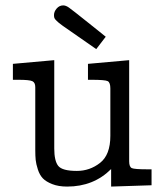

<svg xmlns="http://www.w3.org/2000/svg" viewBox="-20 -687 601 712"><path d="M27.8 -391.1V-450.2L181.2 -463.9V-136.2Q181.2 -90.3 196 -71.8Q210.9 -53.2 265.1 -53.2Q313 -53.2 351.1 -83Q389.2 -112.8 389.2 -183.1V-358.9Q389.2 -380.9 379.6 -386Q370.1 -391.1 319.8 -391.1H306.2V-450.2L459 -463.9V-88.9Q459 -67.9 469 -63.5Q479 -59.1 526.9 -59.1H542V0L392.1 4.9V-60.1Q327.1 4.9 229 4.9Q196.8 4.9 173.8 -4.2Q150.9 -13.2 138.9 -25.6Q127 -38.1 120.4 -58.6Q113.8 -79.1 112.3 -94Q110.8 -108.9 110.8 -130.9V-363.8Q110.8 -380.9 99.9 -386Q88.9 -391.1 47.9 -391.1ZM180.2 -630.9Q180.2 -644 190.2 -655.5Q200.2 -667 214.4 -667Q224.1 -667 235.6 -658.9Q247.1 -650.9 308.1 -602.1Q346.2 -571.3 372.1 -550.8L336.9 -504.9Q332 -507.8 213.4 -590.8Q201.2 -599.6 198.2 -602.3Q195.3 -605 189.2 -610.6Q183.1 -616.2 181.6 -620.6Q180.2 -625 180.2 -630.9Z"/></svg>

Font: CMU Concrete
Style: Roman
Weight: 500
Version: Version 0.7.0